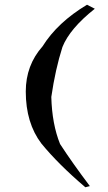

<svg xmlns="http://www.w3.org/2000/svg" viewBox="-20 -718 458 812"><path d="M341 74Q227 -23 155 -111Q89 -198 89 -331Q89 -442 160 -522Q223 -623 348 -698L381 -681Q275 -597 244 -519Q214 -425 197 -308Q200 -193 234 -109Q286 -29 360 69Z"/></svg>

Font: Xiangcui Kesong Xiangcui Kesong
Style: Regular
Weight: 400
Version: Version 1.501;March 28, 2024;FontCreator 14.0.0.2814 64-bit